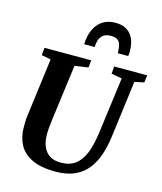

<svg xmlns="http://www.w3.org/2000/svg" viewBox="-145 -1123 1045 1238"><g transform="rotate(15 378.0 -504.0)"><path d="M686 -681 637.5 -306Q626.5 -220.5 602.5 -160.2Q578.5 -100 541.5 -62.5Q504.5 -25 455.2 -7.5Q406 10 344.5 10Q245.5 10 186.2 -18.8Q127 -47.5 100.2 -97.2Q73.5 -147 73 -209.5Q73 -228.5 73.2 -248.8Q73.5 -269 76.5 -290.5L127 -681L64.5 -693L70 -743H381.5L376.5 -694L286.5 -681L236.5 -303Q233 -274.5 230.8 -249Q228.5 -223.5 229 -205.5Q229 -162.5 243 -128.2Q257 -94 286 -74.5Q315 -55 361 -55Q420 -55 458.2 -83.2Q496.5 -111.5 518.8 -167.5Q541 -223.5 552 -307L601.5 -681L530.5 -694L535 -743H755.5L749 -694ZM470 -1017.5Q513 -1017.5 540 -1002.8Q567 -988 581.8 -964.2Q596.5 -940.5 602 -913.8Q607.5 -887 607.5 -862.5Q607.5 -855 606.8 -846.8Q606 -838.5 604.5 -831.5H535Q535 -836 534.8 -840.8Q534.5 -845.5 534 -850.5Q533.5 -873.5 527.8 -891Q522 -908.5 507.5 -918.5Q493 -928.5 465 -928.5Q429.5 -928.5 411.5 -913Q393.5 -897.5 387.2 -875Q381 -852.5 380.5 -831.5H311Q311 -839.5 311.5 -846.8Q312 -854 313 -862Q318.5 -907 337.8 -942Q357 -977 390.2 -997.2Q423.5 -1017.5 470 -1017.5Z"/></g></svg>

Font: Merriweather 24pt ExtraBold
Style: Italic
Weight: 800
Italic angle: -7.8°
Version: Version 2.101